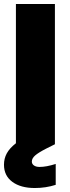

<svg xmlns="http://www.w3.org/2000/svg" viewBox="-24 -725 352 965"><path d="M175 114Q209 114 256 99V204Q206 220 151 220Q80 220 38 189Q-4 158 -4 103Q-4 72 10 46Q24 20 56 -5V-705H252V0L208 22Q169 42 152.5 56.5Q136 71 136 87Q136 99 146.5 106.5Q157 114 175 114Z"/></svg>

Font: DVN-Poppins ExtBd
Style: Regular
Weight: 800
Designer: Ninad Kale (Devanagari), Jonny Pinhorn (Latin)
Foundry: Indian Type Foundry
Version: 4.004